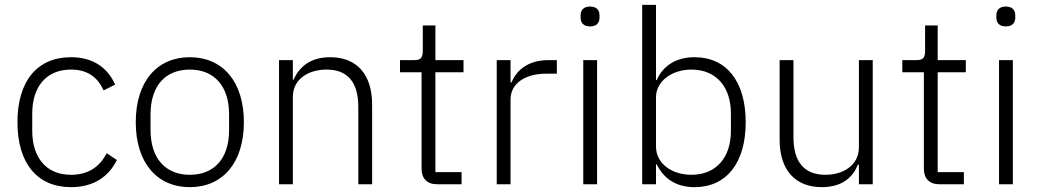

<svg xmlns="http://www.w3.org/2000/svg" viewBox="-20 -760 4291 792"><path d="M273 12C367 12 429 -32 462 -100L420 -128C391 -71 343 -39 273 -39C169 -39 113 -112 113 -220V-292C113 -400 169 -473 273 -473C340 -473 383 -442 407 -387L455 -411C425 -478 367 -524 273 -524C133 -524 52 -425 52 -256C52 -87 133 12 273 12Z M763 12C898 12 986 -88 986 -256C986 -424 898 -524 763 -524C628 -524 540 -424 540 -256C540 -88 628 12 763 12ZM763 -39C664 -39 601 -105 601 -224V-288C601 -408 664 -473 763 -473C862 -473 925 -407 925 -288V-224C925 -104 862 -39 763 -39Z M1188 0V-360C1188 -436 1255 -473 1327 -473C1412 -473 1458 -423 1458 -319V0H1515V-329C1515 -454 1451 -524 1342 -524C1260 -524 1214 -484 1191 -431H1188V-512H1131V0Z M1884 0V-50H1776V-462H1892V-512H1776V-655H1724V-551C1724 -522 1716 -512 1688 -512H1630V-462H1719V-63C1719 -25 1741 0 1782 0Z M2086 0V-350C2086 -416 2147 -456 2232 -456H2277V-512H2243C2155 -512 2110 -468 2090 -420H2086V-512H2029V0Z M2414 -651C2441 -651 2453 -666 2453 -687V-697C2453 -718 2441 -733 2414 -733C2387 -733 2375 -718 2375 -697V-687C2375 -666 2387 -651 2414 -651ZM2386 0H2443V-512H2386Z M2629 0H2686V-82H2689C2717 -25 2767 12 2845 12C2976 12 3056 -87 3056 -256C3056 -425 2976 -524 2845 -524C2767 -524 2714 -487 2689 -430H2686V-740H2629ZM2832 -39C2753 -39 2686 -84 2686 -156V-359C2686 -426 2753 -473 2832 -473C2934 -473 2995 -402 2995 -292V-220C2995 -110 2934 -39 2832 -39Z M3523 0H3580V-512H3523V-153C3523 -76 3456 -39 3385 -39C3300 -39 3253 -89 3253 -194V-512H3196V-183C3196 -58 3261 12 3370 12C3458 12 3500 -33 3519 -81H3523Z M3956 0V-50H3848V-462H3964V-512H3848V-655H3796V-551C3796 -522 3788 -512 3760 -512H3702V-462H3791V-63C3791 -25 3813 0 3854 0Z M4129 -651C4156 -651 4168 -666 4168 -687V-697C4168 -718 4156 -733 4129 -733C4102 -733 4090 -718 4090 -697V-687C4090 -666 4102 -651 4129 -651ZM4101 0H4158V-512H4101Z"/></svg>

Font: IBM Plex Thai Looped Light
Style: Regular
Weight: 300
Designer: Mike Abbink, Paul van der Laan, Pieter van Rosmalen, Ben Mitchell, Mark Frömberg
Foundry: Bold Monday
Version: Version 1.0